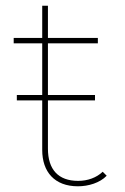

<svg xmlns="http://www.w3.org/2000/svg" viewBox="-20 -650 438 673"><path d="M313 -317H148V-498H323V-517H148V-630H128V-517H28V-498H128V-317H39V-298H128V-124C128 -48 171 3 253 3C290 3 330 -9 354 -34L340 -48C318 -27 287 -16 254 -16C184 -16 148 -56 148 -129V-298H313Z"/></svg>

Font: Montserrat-Alt1 Thin
Style: Regular
Weight: 100
Designer: Differentunic
Foundry: Differentunic
Version: Version 7.222